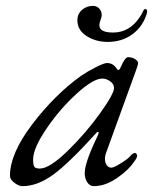

<svg xmlns="http://www.w3.org/2000/svg" viewBox="-20 -621 522 655"><path d="M366 -510Q422 -510 457 -563Q462 -570 465.5 -577.5Q469 -585 470.5 -587.5Q472 -590 475 -590Q485 -590 481 -575Q467 -530 431.5 -504Q396 -478 347 -478Q307 -478 275.5 -498Q244 -518 244 -552Q244 -574 260 -587.5Q276 -601 297 -601Q310 -601 318.5 -592Q327 -583 327 -569Q327 -563 323 -553Q319 -543 319 -535Q319 -510 366 -510ZM300 14Q286 14 277.5 0.5Q269 -13 269 -30Q269 -66 311 -153Q321 -173 313 -171Q311 -171 309 -168Q216 -65 162 -25.5Q108 14 57 14Q44 14 29 2.5Q14 -9 14 -21Q14 -97 90 -197Q166 -297 256 -362Q278 -377 306.5 -391.5Q335 -406 345 -406Q366 -406 378 -387Q384 -377 390 -388Q406 -426 417 -426Q430 -426 440.5 -419.5Q451 -413 451 -406Q451 -400 444 -381L341 -97Q335 -78 341 -63.5Q347 -49 360 -49Q368 -49 391.5 -63.5Q415 -78 424 -88Q429 -95 437 -98.5Q445 -102 448 -90Q448 -83 438 -70Q419 -41 379 -13.5Q339 14 300 14ZM329 -353Q298 -353 241 -301Q184 -249 138.5 -182Q93 -115 93 -77Q93 -57 97.5 -51.5Q102 -46 116 -46Q149 -46 211 -106.5Q273 -167 321 -234Q369 -301 369 -321Q369 -334 356 -343.5Q343 -353 329 -353Z"/></svg>

Font: EB Garamond 12
Style: Italic
Weight: 400
Italic angle: -17°
Version: Version 0.016; ttfautohint (v1.8.4)